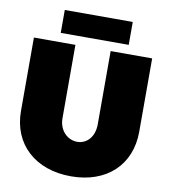

<svg xmlns="http://www.w3.org/2000/svg" viewBox="-95 -961 932 1057"><g transform="rotate(10 370.5 -432.0)"><path d="M181 -880V-752H561V-880ZM272 -291V-701H40V-291C40 -105 173 16 373 16C572 16 701 -105 701 -291V-701H469V-291C469 -221 427 -177 374 -177C320 -177 272 -222 272 -291Z"/></g></svg>

Font: Montserrat-Arabic Black
Style: Regular
Weight: 900
Designer: Mohamed Gaber
Foundry: Kief Type Foundry
Version: Version 5.008;PS 005.008;hotconv 1.0.88;makeotf.lib2.5.64775